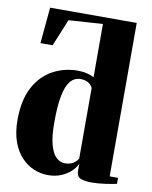

<svg xmlns="http://www.w3.org/2000/svg" viewBox="-91 -885 760 963"><g transform="rotate(10 289.0 -403.5)"><path d="M221 11.5Q183 11.5 147.5 -3.2Q112 -18 83.5 -48.5Q55 -79 38.5 -125.5Q22 -172 22 -235Q22 -336 56.8 -401.2Q91.5 -466.5 150 -498.5Q208.5 -530.5 277.5 -530.5Q303 -530.5 326 -524.8Q349 -519 360.5 -511V-783L187 -771.5L130.5 -634H68.5L85.5 -817.5H526.5V-36H569V-5.5Q552 -1.5 514.2 4.2Q476.5 10 439.5 10Q409.5 10 387.5 2.2Q365.5 -5.5 365.5 -35.5V-72Q356 -50.5 335.5 -31.5Q315 -12.5 285.8 -0.5Q256.5 11.5 221 11.5ZM294.5 -61.5Q311 -61.5 324 -66.5Q337 -71.5 346.2 -80Q355.5 -88.5 360.5 -97.5V-457Q352.5 -474 336.2 -482.8Q320 -491.5 300 -491.5Q266.5 -491.5 246 -466Q225.5 -440.5 215.8 -389Q206 -337.5 206 -259Q205.5 -183 218 -139.5Q230.5 -96 250.5 -78.8Q270.5 -61.5 294.5 -61.5Z"/></g></svg>

Font: Merriweather 120pt Black
Style: Regular
Weight: 900
Designer: Eben Sorkin
Foundry: Eben Sorkin
Version: Version 2.100